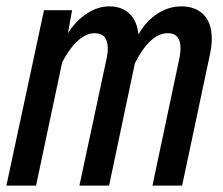

<svg xmlns="http://www.w3.org/2000/svg" viewBox="-29 -582 699 602"><path d="M537 -431Q537 -454 527 -466Q517 -478 497 -478Q442 -478 394 -384L313 0H220L306 -402Q309 -417 309 -430Q309 -454 298.5 -466Q288 -478 268 -478Q242 -478 216 -455Q190 -432 166 -387L84 0H-9L109 -550H197L184 -478Q210 -518 244 -540Q278 -562 314 -562Q353 -562 377 -539Q401 -516 405 -474Q430 -517 465 -539.5Q500 -562 540 -562Q584 -562 609.5 -536Q635 -510 635 -460Q635 -437 629 -410L542 0H449L534 -402Q537 -419 537 -431Z"/></svg>

Font: Azeret Mono
Style: Italic
Weight: 400
Italic angle: -12°
Designer: Martin Vácha
Foundry: Displaay
Version: Version 1.000; Glyphs 3.0.3, build 3074